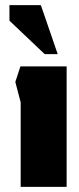

<svg xmlns="http://www.w3.org/2000/svg" viewBox="-20 -732 311 752"><path d="M61 0V-331L40 -411L60 -472H241V0ZM155 -520 17 -651V-712H140L206 -520Z"/></svg>

Font: Rowdies
Style: Regular
Weight: 400
Designer: Jaikishan Patel
Version: Version 1.000; ttfautohint (v1.8.3)